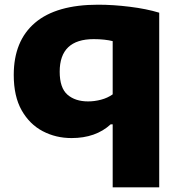

<svg xmlns="http://www.w3.org/2000/svg" viewBox="-20 -577 762 817"><path d="M459.5 220V-48H451Q387.5 10.5 284.5 10.5Q217.5 10.5 161.8 -18.8Q106 -48 72.2 -107.5Q38.5 -167 38.5 -258Q38.5 -403 129 -480Q219.5 -557 397.5 -557Q462 -557 532.5 -548.2Q603 -539.5 657.5 -523V220ZM355 -145.5Q382.5 -145.5 410 -152.8Q437.5 -160 459.5 -175.5V-402Q444 -406 423.5 -408.2Q403 -410.5 379 -410.5Q234 -410.5 234 -272Q234 -203 267 -174.2Q300 -145.5 355 -145.5Z"/></svg>

Font: Encode Sans Expanded ExtraBold
Style: Regular
Weight: 800
Width: 7
Designer: Multiple Designers
Foundry: Impallari Type
Version: Version 3.000; ttfautohint (v1.8.3) -l 8 -r 50 -G 200 -x 14 